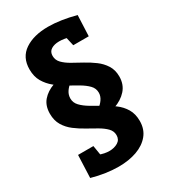

<svg xmlns="http://www.w3.org/2000/svg" viewBox="-217 -821 974 1106"><g transform="rotate(-30 270.5 -268.0)"><path d="M238 183Q198 183 153 176.5Q108 170 62 157L68 7H170L183 87L169 64Q186 71 203.5 74.5Q221 78 236 78Q269 78 293 63.5Q317 49 317 19Q317 -8 297.5 -28Q278 -48 247 -66Q216 -84 181.5 -103Q147 -122 116 -145.5Q85 -169 65.5 -201.5Q46 -234 46 -279Q46 -332 74.5 -365Q103 -398 150.5 -415Q198 -432 257 -434L273 -389Q256 -387 237 -373.5Q218 -360 205 -340Q192 -320 192 -296Q192 -268 212.5 -246.5Q233 -225 265 -206Q297 -187 333 -167Q369 -147 401.5 -123Q434 -99 454 -65.5Q474 -32 474 15Q474 70 443 107.5Q412 145 359 164Q306 183 238 183ZM267 -103 262 -149Q280 -152 301 -165.5Q322 -179 336.5 -200Q351 -221 351 -244Q351 -273 330.5 -294Q310 -315 278.5 -333.5Q247 -352 211 -372Q175 -392 143.5 -417.5Q112 -443 92 -477Q72 -511 72 -559Q72 -639 131.5 -679Q191 -719 287 -719Q328 -719 374 -712Q420 -705 469 -692L463 -554H360L343 -629L365 -604Q349 -609 332.5 -611.5Q316 -614 300 -614Q268 -614 247 -601Q226 -588 226 -560Q226 -532 246 -511.5Q266 -491 297 -473.5Q328 -456 363 -437Q398 -418 429 -395Q460 -372 480 -340.5Q500 -309 500 -266Q500 -213 468.5 -177.5Q437 -142 384.5 -124Q332 -106 267 -103Z"/></g></svg>

Font: Bitter Thin ExtraBold
Style: Regular
Weight: 800
Version: Version 3.020